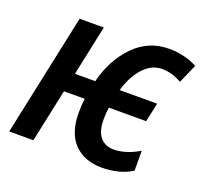

<svg xmlns="http://www.w3.org/2000/svg" viewBox="-102 -670 848 799"><g transform="rotate(20 322.0 -270.5)"><path d="M255 -173Q255 -207 259 -235H167L117 0H10L125 -541H232L185 -319H275Q300 -420 364 -485.5Q428 -551 519 -551Q587 -551 644 -521L607 -437Q564 -462 520 -462Q473 -462 437 -422Q401 -382 383 -319H549L531 -235H366Q362 -210 362 -181Q362 -130 383.5 -104Q405 -78 444 -78Q496 -78 556 -113V-25Q530 -8 495 1Q460 10 424 10Q345 10 300 -36.5Q255 -83 255 -173Z"/></g></svg>

Font: Noto Sans UI NarrowMedium
Style: Italic
Weight: 500
Width: 4
Italic angle: -12°
Designer: Monotype Design Team
Foundry: Monotype Imaging Inc.
Version: Version 1.001